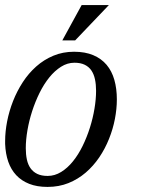

<svg xmlns="http://www.w3.org/2000/svg" viewBox="-20 -736 574 767"><path d="M0.5 -172.4Q0.5 -210 8.5 -251.2Q16.6 -292.5 32.2 -332.3Q47.9 -372.1 71 -407.7Q94.2 -443.4 124.8 -470.5Q155.3 -497.6 193.1 -513.4Q231 -529.3 275.9 -529.3Q320.3 -529.3 352.5 -515.6Q384.8 -502 405.8 -477.1Q426.8 -452.1 436.8 -417Q446.8 -381.8 446.8 -338.9Q446.8 -301.3 439 -260.7Q431.2 -220.2 415.5 -181.2Q399.9 -142.1 376.5 -107.4Q353 -72.8 322.3 -46.4Q291.5 -20 253.4 -4.6Q215.3 10.7 169.9 10.7Q127.9 10.7 96.9 -1.5Q65.9 -13.7 44.9 -36.1Q23.9 -58.6 12.9 -90.3Q2 -122.1 0.5 -161.1ZM277.3 -485.4Q249 -485.4 223.6 -469.2Q198.2 -453.1 176.8 -426.5Q155.3 -399.9 137.9 -364.7Q120.6 -329.6 108.4 -291.7Q96.2 -253.9 89.6 -215.6Q83 -177.2 83 -144Q83 -119.1 87.4 -98.6Q91.8 -78.1 102.1 -63.7Q112.3 -49.3 128.9 -41.3Q145.5 -33.2 170.4 -33.2Q198.7 -33.2 224.4 -49.1Q250 -64.9 271.5 -91.6Q293 -118.2 310.1 -153.1Q327.1 -188 339.1 -225.8Q351.1 -263.7 357.4 -301.8Q363.8 -339.8 363.8 -373.5Q363.8 -398.4 359.4 -419.2Q355 -439.9 345 -454.6Q335 -469.2 318.4 -477.3Q301.8 -485.4 277.3 -485.4ZM306.2 -715.8H415L280.3 -574.7H229Z"/></svg>

Font: Arian Grqi
Style: Italic
Weight: 400
Italic angle: -15°
Designer: Ruben Hakobyan (Tarumian)
Foundry: Ruben Hakobyan (Tarumian)
Version: Version 1.002